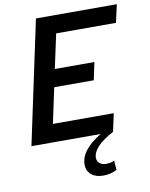

<svg xmlns="http://www.w3.org/2000/svg" viewBox="-99 -772 839 1075"><g transform="rotate(-10 320.5 -234.0)"><path d="M32 0 181 -700H641L618 -598H278L236 -403H461L440 -303H215L172 -102H518L496 0Q376 64 376 127Q376 147 390.5 158.5Q405 170 427 170Q454 170 474 160L478 213Q445 232 399 232Q357 232 332 210.5Q307 189 307 154Q307 71 426 0Z"/></g></svg>

Font: Red Hat Mono Medium
Style: Italic
Weight: 500
Italic angle: -12°
Monospace: yes
Designer: Pentagram, MCKL
Foundry: Pentagram, MCKL
Version: Version 1.023; ttfautohint (v1.8.3)